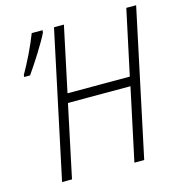

<svg xmlns="http://www.w3.org/2000/svg" viewBox="-106 -809 850 904"><g transform="rotate(-15 319.0 -357.0)"><path d="M85.9 0 237.8 -713.9H286.1L218.8 -397H522.5L590.3 -713.9H638.2L486.3 0H438.5L513.7 -352.5H209L134.3 0ZM41.5 -523.9 42.5 -533.7Q52.7 -551.3 64.7 -574Q76.7 -596.7 88.9 -621.8Q101.1 -647 111.6 -671.1Q122.1 -695.3 129.4 -714.4H182.1L181.2 -703.6Q173.8 -688 160.2 -664.3Q146.5 -640.6 129.9 -614Q113.3 -587.4 97.4 -563.7Q81.5 -540 70.3 -523.9Z"/></g></svg>

Font: Open Sans SemiCondensed Light
Style: Italic
Weight: 300
Width: 4
Italic angle: -12°
Designer: Monotype Design Team
Foundry: Monotype Imaging Inc.
Version: Version 3.000